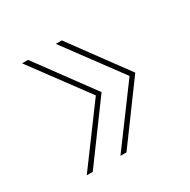

<svg xmlns="http://www.w3.org/2000/svg" viewBox="-100 -556 575 582"><g transform="rotate(-30 187.5 -265.0)"><path d="M67 -461 211 -265 67 -69H46L191 -265L46 -461ZM185 -461 329 -265 185 -69H164L309 -265L164 -461Z"/></g></svg>

Font: Work Sans Hairline
Style: Regular
Weight: 400
Designer: Wei Huang
Foundry: Wei Huang
Version: Version 1.032